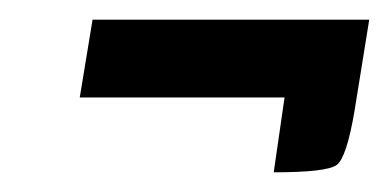

<svg xmlns="http://www.w3.org/2000/svg" viewBox="-20 -385 396 195"><path d="M258 -210 269 -286H61L74 -365H355L340 -272Q332 -225 322 -217.5Q312 -210 258 -210Z"/></svg>

Font: Economica
Style: Bold Italic
Weight: 700
Designer: Vicente Lamonaca
Foundry: Vicente Lamonaca
Version: Version 1.100